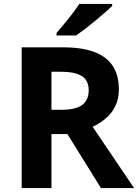

<svg xmlns="http://www.w3.org/2000/svg" viewBox="-20 -954 700 974"><path d="M298 -714Q395 -714 458 -690.5Q521 -667 552 -619.5Q583 -572 583 -500Q583 -451 564.5 -414.5Q546 -378 515.5 -352.5Q485 -327 450 -311L660 0H492L322 -274H241V0H90V-714ZM287 -590H241V-397H290Q365 -397 397.5 -422Q430 -447 430 -496Q430 -530 414.5 -550.5Q399 -571 367.5 -580.5Q336 -590 287 -590ZM549 -924Q535 -910 512 -890Q489 -870 462.5 -848Q436 -826 410.5 -806.5Q385 -787 366 -774H267V-787Q283 -806 304.5 -831.5Q326 -857 347 -884.5Q368 -912 382 -934H549Z"/></svg>

Font: Noto Sans Armenian
Style: Bold
Weight: 700
Version: Version 2.007